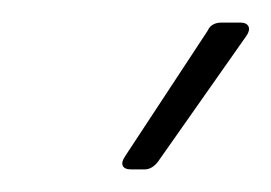

<svg xmlns="http://www.w3.org/2000/svg" viewBox="-20 -720 240 170"><path d="M96 -570H108C113 -570 117 -573 120 -577L198 -688C203 -695 200 -700 193 -700H176C171 -700 166 -698 164 -693L91 -582C86 -575 88 -570 96 -570Z"/></svg>

Font: Barlow ExtraLight
Style: Italic
Weight: 275
Italic angle: -7°
Designer: Jeremy Tribby
Foundry: Tribby Type
Version: Version 1.422;hotconv 1.0.109;makeotfexe 2.5.65596